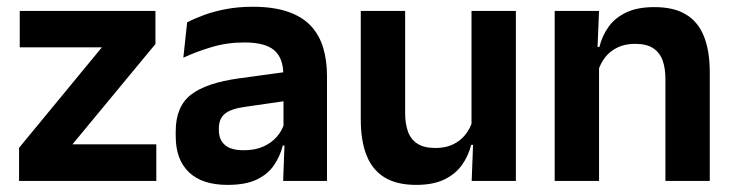

<svg xmlns="http://www.w3.org/2000/svg" viewBox="-20 -522 2119 554"><path d="M189 -105.5H431V0H35V-95.5L274 -385.5H37V-490.5H428.5V-395Z M923.5 0H797L801.5 -120L798 -131V-284.5L797.5 -306.5Q797.5 -354.5 771.2 -377Q745 -399.5 685.5 -399.5Q635 -399.5 590.8 -386.2Q546.5 -373 509 -355.5L520 -457.5Q542 -469 570.2 -479.2Q598.5 -489.5 633.5 -496Q668.5 -502.5 709 -502.5Q769 -502.5 810.5 -488.2Q852 -474 876.8 -447.5Q901.5 -421 912.5 -384.2Q923.5 -347.5 923.5 -303ZM636.5 11.5Q563.5 11.5 525.2 -25Q487 -61.5 487 -129V-143Q487 -214.5 531 -248.8Q575 -283 670.5 -296L809.5 -315L817 -232.5L689 -214Q647 -208.5 629.2 -194Q611.5 -179.5 611.5 -151.5V-146.5Q611.5 -119 628.8 -103.8Q646 -88.5 683 -88.5Q716 -88.5 739.5 -99Q763 -109.5 778.2 -126.8Q793.5 -144 800 -165.5L818 -102H796Q788 -70.5 770.2 -44.8Q752.5 -19 720.5 -3.8Q688.5 11.5 636.5 11.5Z M1021 -490.5H1149V-195.5Q1149 -165 1157.2 -142.2Q1165.5 -119.5 1184.8 -107.2Q1204 -95 1236.5 -95Q1266 -95 1287.5 -105.5Q1309 -116 1323 -133.8Q1337 -151.5 1343.5 -173.5L1363.5 -104H1339.5Q1331.5 -72 1312.8 -45.8Q1294 -19.5 1261.8 -4Q1229.5 11.5 1181 11.5Q1125 11.5 1089.8 -10Q1054.5 -31.5 1037.8 -73.5Q1021 -115.5 1021 -177ZM1340.5 -490.5H1468.5V0H1341L1345.5 -119L1340.5 -129.5Z M2028 0H1900V-294.5Q1900 -325.5 1891.8 -348Q1883.5 -370.5 1864.5 -383Q1845.5 -395.5 1812.5 -395.5Q1783.5 -395.5 1761.8 -385Q1740 -374.5 1726.2 -356.8Q1712.5 -339 1705.5 -316.5L1685.5 -386.5H1709.5Q1717.5 -419 1736.2 -445Q1755 -471 1787.2 -486.2Q1819.5 -501.5 1868 -501.5Q1924.5 -501.5 1959.5 -480.2Q1994.5 -459 2011.2 -417Q2028 -375 2028 -313ZM1708.5 0H1580.5V-490.5H1708.5L1703.5 -371L1708.5 -360.5Z"/></svg>

Font: Anek Devanagari Medium SemiBold
Style: Regular
Weight: 600
Version: Version 1.003